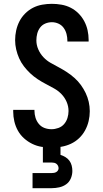

<svg xmlns="http://www.w3.org/2000/svg" viewBox="-20 -763 540 1003"><path d="M249 8Q223 8 197.5 4Q172 0 148.5 -11.5Q125 -23 105.5 -40.5Q86 -58 73.5 -80.5Q61 -103 55 -128.5Q49 -154 49 -180V-189H160V-185Q160 -166 165.5 -148Q171 -130 183 -115.5Q195 -101 212.5 -94.5Q230 -88 249 -88Q267 -88 285 -94.5Q303 -101 315 -115Q327 -129 332.5 -147Q338 -165 338 -183Q338 -208 328 -231Q318 -254 301 -271.5Q284 -289 262.5 -301Q241 -313 219 -324.5Q197 -336 176.5 -349.5Q156 -363 138 -380Q120 -397 105 -416.5Q90 -436 80 -458.5Q70 -481 64.5 -505Q59 -529 59 -553Q59 -579 64.5 -604Q70 -629 81.5 -651.5Q93 -674 111.5 -692.5Q130 -711 152.5 -722.5Q175 -734 200.5 -738.5Q226 -743 251 -743Q276 -743 301.5 -738.5Q327 -734 349.5 -722.5Q372 -711 390 -693Q408 -675 420 -652.5Q432 -630 437.5 -605Q443 -580 443 -555V-546H332V-550Q332 -568 327.5 -585.5Q323 -603 312.5 -617.5Q302 -632 285.5 -639.5Q269 -647 251 -647Q233 -647 216.5 -640Q200 -633 189.5 -619Q179 -605 174.5 -587.5Q170 -570 170 -552Q170 -528 180 -505Q190 -482 207 -464Q224 -446 245.5 -434Q267 -422 288.5 -410.5Q310 -399 330.5 -385.5Q351 -372 369.5 -355.5Q388 -339 402.5 -319Q417 -299 427.5 -277Q438 -255 443.5 -231Q449 -207 449 -182Q449 -156 443 -130.5Q437 -105 424.5 -82Q412 -59 393 -41Q374 -23 350.5 -12Q327 -1 301 3.5Q275 8 249 8ZM150 220V141H250Q256 141 262 140Q268 139 273.5 136Q279 133 282.5 127.5Q286 122 286 116Q286 109 283 103Q280 97 275 93Q270 89 263.5 87.5Q257 86 250 86H204V-88H296V46Q309 50 321.5 57.5Q334 65 342.5 76.5Q351 88 354.5 102Q358 116 358 130Q358 150 350 169Q342 188 326 199.5Q310 211 290 215.5Q270 220 250 220Z"/></svg>

Font: Iosevka Term Curly
Style: Bold
Weight: 700
Designer: Belleve Invis
Foundry: Belleve Invis
Version: Version 32.3.0